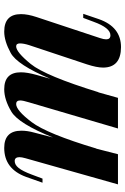

<svg xmlns="http://www.w3.org/2000/svg" viewBox="136 -706 585 896"><g transform="rotate(-90 428.0 -258.5)"><path d="M786.1 -88.9Q750 14.2 655.3 14.2Q560.5 13.7 560.1 -69.3Q560.1 -98.6 575.2 -145L665 -415Q672.9 -439.9 672.9 -457.5Q672.9 -475.1 659.2 -475.1Q632.3 -475.1 576.9 -407Q521.5 -338.9 444.8 -89.8V-92.3L418.9 0H275.9L397.9 -415Q406.7 -443.4 406.7 -456.1Q406.7 -475.1 390.1 -475.1Q360.4 -475.1 305.7 -402.8Q251 -330.6 182.1 -100.1V-102.5L155.8 0H15.1L137.2 -432.1Q142.1 -449.2 142.1 -460.4Q141.6 -481.9 124 -481.9Q106.4 -481.9 91.6 -463.4Q76.7 -444.8 61 -402.8L42 -352.1H22.9L49.8 -428.2Q86.9 -530.8 185.1 -530.8Q265.6 -530.8 265.6 -450.7Q265.6 -422.9 256.8 -391.1L233.9 -303.2Q298.8 -464.4 354.7 -497.6Q410.6 -530.8 459 -530.8Q538.1 -530.8 538.1 -453.1Q538.1 -423.8 525.9 -379.9L507.8 -315.9Q573.2 -470.7 628.7 -500.7Q684.1 -530.8 728 -530.8Q809.6 -530.8 809.6 -452.6Q809.6 -420.9 795.9 -379.9L698.2 -85Q691.9 -66.4 691.9 -55.2Q691.9 -35.2 710.9 -35.2Q745.6 -35.2 773.9 -113.8L792 -162.1H811Z"/></g></svg>

Font: PlayfairDisplay-BoldItalic
Style: Bold Italic
Weight: 700
Italic angle: -14.9847°
Designer: Claus Eggers Sørensen
Foundry: Claus Eggers Sørensen
Version: Version 1.002;PS 001.002;hotconv 1.0.70;makeotf.lib2.5.58329